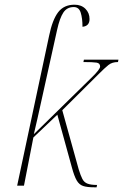

<svg xmlns="http://www.w3.org/2000/svg" viewBox="-20 -790 524 817"><path d="M380 7Q351 7 334 1.5Q317 -4 306.5 -22Q296 -40 286 -77L224 -302L122 -205L82 0H53L189 -638Q203 -706 227.5 -738Q252 -770 297 -770Q326 -770 343.5 -752.5Q361 -735 361 -709Q361 -679 331 -676Q331 -712 323.5 -736Q316 -760 294 -760Q265 -760 249.5 -736.5Q234 -713 223 -663L157 -365Q148 -324 139.5 -286Q131 -248 124 -219L371 -461Q406 -495 406 -507Q406 -521 391 -523.5Q376 -526 335 -526L337 -536H484L482 -526Q457 -526 441.5 -513.5Q426 -501 400 -475L245 -321L315 -69Q323 -43 330.5 -28.5Q338 -14 352.5 -8.5Q367 -3 393 -3L391 7Z"/></svg>

Font: Noto Serif Display ExtraCondensed Thin
Style: Italic
Weight: 100
Width: 2
Italic angle: -12°
Designer: Monotype Design Team
Foundry: Monotype Imaging Inc.
Version: Version 2.009